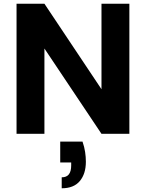

<svg xmlns="http://www.w3.org/2000/svg" viewBox="-20 -720 786 1033"><path d="M69 0V-700H219L526 -240V-700H676V0H526L219 -459V0ZM312 293V234Q338 234 350.5 218Q363 202 363 170V154H304V42H424Q434 71 438 98Q442 125 442 150Q442 215 409.5 254Q377 293 312 293Z"/></svg>

Font: DM Sans 12pt Black
Style: Regular
Weight: 900
Version: Version 4.004;gftools[0.9.30]